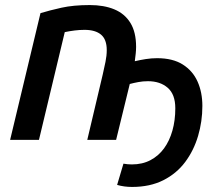

<svg xmlns="http://www.w3.org/2000/svg" viewBox="-20 -553 885 759"><path d="M502 186Q486 186 471.5 184Q457 182 443 178L468 94Q485 97 501 97Q543 97 575 80Q607 63 628.5 33.5Q650 4 661.5 -36.5Q673 -77 673 -125Q673 -180 643 -206Q613 -232 565 -232Q545 -232 526.5 -228.5Q508 -225 493 -221L439 0H325L386 -258Q392 -284 397 -308.5Q402 -333 402 -355Q402 -397 379.5 -416Q357 -435 314 -435Q295 -435 275 -432.5Q255 -430 236 -426L134 0H20L140 -501Q176 -512 223 -522.5Q270 -533 335 -533Q391 -533 432 -516Q473 -499 495.5 -462.5Q518 -426 518 -368Q518 -355 516.5 -341Q515 -327 513 -312V-311Q534 -316 556.5 -319.5Q579 -323 601 -323Q663 -323 702.5 -298Q742 -273 761 -230.5Q780 -188 780 -134Q780 -73 763 -15.5Q746 42 712 87.5Q678 133 625.5 159.5Q573 186 502 186Z"/></svg>

Font: Ubuntu Sans SemiBold
Style: Italic
Weight: 600
Italic angle: -13.5°
Designer: Dalton Maag Ltd
Foundry: Dalton Maag Ltd
Version: Version 1.006